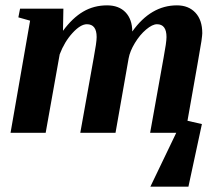

<svg xmlns="http://www.w3.org/2000/svg" viewBox="-20 -491 818 710"><path d="M535.2 0 585 -277.8Q595.7 -334.5 595.7 -354Q595.7 -401.4 560.5 -401.4Q543.5 -401.4 520.3 -381.8Q497.1 -362.3 478.8 -332Q460.4 -301.8 455.6 -274.9L407.2 0H276.9L326.7 -277.8Q337.4 -334.5 337.4 -354Q337.4 -401.4 301.3 -401.4Q277.8 -401.4 248 -368.9Q218.3 -336.4 200.7 -290L148.9 0H19L91.3 -414.6L47.9 -426.8L54.2 -459H214.4L212.9 -377Q248 -424.8 287.6 -448Q327.1 -471.2 376 -471.2Q419.4 -471.2 444.1 -445.6Q468.8 -419.9 469.2 -374.5Q538.1 -471.2 634.3 -471.2Q677.2 -471.2 702.6 -444.1Q728 -417 728 -368.2Q728 -361.8 724.9 -339.1Q721.7 -316.4 673.3 -44.4L726.6 -32.2L676.8 199.2H536.1L631.8 0Z"/></svg>

Font: Liberation Serif
Style: Bold Italic
Weight: 700
Italic angle: -16.333°
Designer: Steve Matteson
Foundry: Ascender Corporation
Version: Version 2.1.5